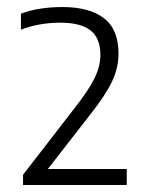

<svg xmlns="http://www.w3.org/2000/svg" viewBox="-20 -834 425 546"><path d="M45.5 -308V-337L194 -529Q232 -577.5 248.8 -611.5Q265.5 -645.5 265.5 -677.5Q265.5 -726 237 -747.8Q208.5 -769.5 152.5 -769.5Q121.5 -769.5 93.2 -764.5Q65 -759.5 39.5 -749.5V-795Q63 -804.5 93.8 -809.2Q124.5 -814 157.5 -814Q233.5 -814 275.2 -782.5Q317 -751 317 -681.5Q317 -641 298.5 -602Q280 -563 236 -507.5L104.5 -338.5L100.5 -353.5H340.5V-308Z"/></svg>

Font: Encode Sans SC Condensed Thin Light
Style: Regular
Weight: 300
Version: Version 3.002